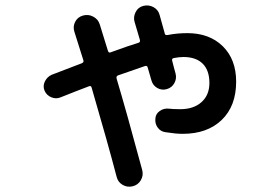

<svg xmlns="http://www.w3.org/2000/svg" viewBox="-20 -640 1040 715"><path d="M205.1 -277.3Q188.5 -270.5 170.9 -277.8Q153.3 -285.2 146 -302.2Q138.7 -319.3 147 -336.4Q155.3 -353.5 171.9 -361.3Q194.3 -370.1 284.2 -404.3Q293.9 -408.2 290 -417L256.8 -522.5Q251 -541 259.8 -558.6Q268.6 -576.2 288.6 -582Q308.6 -587.9 327.1 -578.1Q345.7 -568.4 351.6 -548.8Q356.4 -532.2 366.7 -500Q377 -467.8 381.8 -451.2Q384.8 -441.4 392.6 -445.3Q461.9 -470.7 495.1 -480.5Q502.9 -482.4 501 -491.2Q498 -500 491.7 -522.9Q485.4 -545.9 481.4 -557.6Q475.6 -576.2 484.9 -594.7Q494.1 -613.3 514.2 -618.2Q534.2 -623 551.8 -613.3Q569.3 -603.5 574.2 -585Q578.1 -571.3 593.8 -514.6Q594.7 -507.8 605.5 -509.8Q639.6 -516.6 677.7 -516.6Q759.8 -516.6 809.6 -467.8Q859.4 -418.9 859.4 -335.9Q859.4 -245.1 805.7 -193.4Q752 -141.6 660.2 -141.6Q634.8 -141.6 597.7 -147.5Q579.1 -149.4 567.9 -164.1Q556.6 -178.7 558.6 -198.2Q559.6 -215.8 574.7 -226.6Q589.8 -237.3 608.4 -235.4Q623 -233.4 651.4 -233.4Q701.2 -233.4 730.5 -259.8Q759.8 -286.1 759.8 -331.1Q759.8 -377.9 734.9 -402.8Q710 -427.7 663.1 -427.7Q647.5 -427.7 627 -423.8Q619.1 -421.9 621.1 -414.1Q623 -405.3 627.9 -387.7Q632.8 -370.1 633.8 -366.2Q638.7 -347.7 629.4 -330.6Q620.1 -313.5 601.1 -308.1Q582 -302.7 565.4 -312.5Q548.8 -322.3 543.9 -340.8Q542 -348.6 537.1 -364.3Q532.2 -379.9 530.3 -387.7Q528.3 -397.5 518.6 -393.6Q504.9 -388.7 419.9 -359.4Q412.1 -356.4 414.1 -347.7Q452.1 -220.7 509.8 -5.9Q514.6 13.7 504.4 31.2Q494.1 48.8 474.1 53.7Q454.1 58.6 436.5 48.3Q418.9 38.1 414.1 17.6Q382.8 -102.5 321.3 -313.5Q319.3 -322.3 310.5 -318.4Q268.6 -302.7 205.1 -277.3Z"/></svg>

Font: Rounded Mgen+ 1m medium
Style: Regular
Weight: 500
Designer: [Source Han Sans]
Ryoko NISHIZUKA  (kana & ideographs); Paul D. Hunt (Latin, Greek & Cyrillic); Wenlong ZHANG  (bopomofo
Version: Version 1.059.20150602